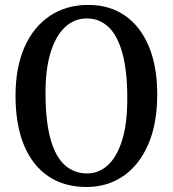

<svg xmlns="http://www.w3.org/2000/svg" viewBox="-20 -733 690 767"><path d="M332.8 -713.4Q418 -713.4 479.8 -670.3Q541.5 -627.1 574.8 -547.1Q608.1 -467.1 608.1 -356.6Q608.1 -238.6 572 -155.8Q535.8 -72.9 472.2 -29.4Q408.5 14 325.7 14Q235.8 14 172.3 -29.3Q108.7 -72.7 75.3 -154.3Q42 -235.9 42 -350.7Q42 -463.1 77.8 -544.4Q113.7 -625.7 179.2 -669.6Q244.6 -713.4 332.8 -713.4ZM488.5 -339.7Q488.5 -450.4 468.8 -521Q449.1 -591.7 413 -625.5Q376.9 -659.3 327.3 -659.3Q276.9 -659.3 239.9 -624.8Q202.9 -590.3 182.4 -524.2Q161.8 -458.1 161.8 -362.7Q161.8 -249.4 181.7 -178.1Q201.5 -106.8 238.8 -73.5Q276 -40.1 328.4 -40.1Q374 -40.1 410.2 -72.6Q446.4 -105 467.4 -171.3Q488.5 -237.6 488.5 -339.7Z"/></svg>

Font: Fraunces SuperSoft 9pt
Style: Regular
Weight: 900
Version: Version 1.000;[b76b70a41]